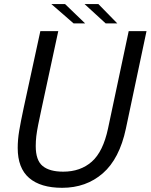

<svg xmlns="http://www.w3.org/2000/svg" viewBox="-20 -886 719 916"><path d="M580.5 -272Q550 -128.5 470.5 -59.2Q391 10 276.5 10Q173.5 10 119 -37Q64.5 -84 64.5 -180Q64.5 -219.5 71.5 -261.5Q78.5 -303.5 93 -371.5L172.5 -737.5H258L177.5 -364Q168 -320 162 -289.8Q156 -259.5 153.2 -236.2Q150.5 -213 150.5 -189Q150.5 -121 183.5 -94Q216.5 -67 281.5 -67Q364 -67 418 -114.8Q472 -162.5 495.5 -273.5L594 -737.5H679ZM539.5 -774.5H484L383.5 -866.5H449.5ZM386 -774.5H331L225 -866.5H290.5Z"/></svg>

Font: Epilogue
Style: Italic
Weight: 400
Italic angle: -12°
Designer: Tyler Finck
Foundry: Etcetera Type Co
Version: Version 2.112